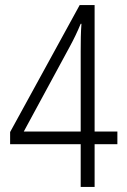

<svg xmlns="http://www.w3.org/2000/svg" viewBox="-20 -790 501 759"><path d="M299 -51V-220H20V-268L295 -770H354V-270H444V-220H354V-51ZM74 -270H299V-587Q299 -616 299.5 -643Q300 -670 302 -696H299Q280 -650 256 -606Z"/></svg>

Font: Noto Sans Tamil UI Condensed Light
Style: Regular
Weight: 300
Width: 3
Designer: Jelle Bosma - Monotype Design Team
Foundry: Monotype Imaging Inc.
Version: Version 2.004; ttfautohint (v1.8.4.7-5d5b)